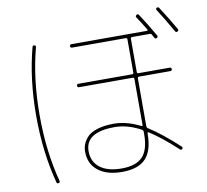

<svg xmlns="http://www.w3.org/2000/svg" viewBox="-93 -945 1186 1098"><g transform="rotate(-10 500.0 -396.0)"><path d="M690 -140V-155Q690 -163 682 -168Q604 -210 530 -210Q360 -210 360 -100Q360 -38 404.5 -4Q449 30 530 30Q614 30 652 -10.5Q690 -51 690 -140ZM682 -190Q690 -186 690 -194V-461Q690 -470 681 -470H370Q360 -470 360 -480Q360 -490 370 -490H681Q690 -490 690 -498V-691Q690 -700 681 -700H370Q360 -700 360 -710Q360 -720 370 -720H808Q811 -720 812.5 -722.5Q814 -725 812 -727Q791 -763 762 -806Q757 -815 765 -820Q774 -826 779 -818Q822 -753 861 -684Q866 -675 857 -670Q848 -665 843 -674Q841 -678 837.5 -684Q834 -690 832 -694Q829 -700 820 -700H719Q710 -700 710 -691V-498Q710 -490 719 -490H900Q910 -490 910 -480Q910 -470 900 -470H719Q710 -470 710 -461V-183Q710 -175 718 -170Q789 -126 890 -33Q896 -26 890 -20Q883 -13 876 -20Q789 -101 717 -147Q715 -149 712.5 -147.5Q710 -146 710 -143V-140Q710 -42 666.5 4Q623 50 530 50Q441 50 390.5 10Q340 -30 340 -100Q340 -122 347 -141.5Q354 -161 372.5 -182.5Q391 -204 431.5 -217Q472 -230 530 -230Q602 -230 682 -190ZM966 -690Q916 -778 884 -826Q878 -835 886 -840Q895 -845 900 -837Q948 -763 984 -700Q989 -691 980 -686Q971 -681 966 -690ZM160 50Q150 52 148 43Q100 -138 100 -350Q100 -562 148 -743Q150 -752 160 -750Q169 -748 167 -738Q120 -561 120 -350Q120 -139 167 38Q169 48 160 50Z"/></g></svg>

Font: Rounded Mplus 1c Thin
Style: Regular
Weight: 250
Version: Version 1.059.20150529